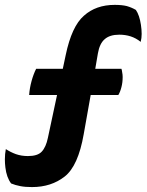

<svg xmlns="http://www.w3.org/2000/svg" viewBox="-53 -593 596 780"><path d="M93.8 -313.5Q83 -292 75.2 -263.7Q67.4 -235.4 65.4 -207Q102.5 -207 178.7 -207Q169.9 -163.1 141.6 -33.2Q133.8 4.9 116.2 23.4Q99.6 41 60.5 41Q34.2 41 11.7 33.2Q-9.8 25.4 -29.3 12.7Q-33.2 32.2 -33.2 54.7Q-33.2 70.3 -31.2 86.9Q-26.4 127.9 -7.8 152.3Q8.8 159.2 29.3 163.1Q48.8 167 77.1 167Q155.3 167 210 124Q264.6 81.1 287.1 -47.9Q295.9 -100.6 315.4 -207Q342.8 -207 427.7 -207Q435.5 -219.7 440.4 -239.3Q445.3 -257.8 445.3 -280.3Q445.3 -290 443.4 -298.8Q442.4 -307.6 440.4 -313.5Q404.3 -313.5 334 -313.5Q336.9 -329.1 344.7 -376Q351.6 -416 372.1 -433.6Q392.6 -452.1 431.6 -452.1Q456.1 -452.1 477.5 -445.3Q499 -438.5 518.6 -422.9Q522.5 -438.5 522.5 -455.1Q522.5 -472.7 519.5 -492.2Q513.7 -531.2 499 -552.7Q482.4 -562.5 461.9 -568.4Q442.4 -573.2 413.1 -573.2Q336.9 -573.2 288.1 -529.3Q238.3 -486.3 213.9 -369.1Q210 -350.6 202.1 -313.5Q174.8 -313.5 93.8 -313.5Z"/></svg>

Font: cl
Style: Bold Italic
Weight: 400
Designer: Mitja Miklavcic
Version: Version 7.504; 2011; Build 1022